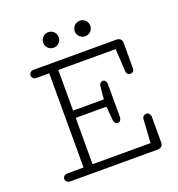

<svg xmlns="http://www.w3.org/2000/svg" viewBox="-131 -827 866 935"><g transform="rotate(-20 302.5 -360.0)"><path d="M221.7 -719.7C199.2 -719.7 181.2 -701.7 181.2 -679.2C181.2 -656.7 199.2 -639.2 221.7 -639.2C244.1 -639.2 261.7 -656.7 261.7 -679.2C261.7 -701.7 244.1 -719.7 221.7 -719.7ZM385.3 -719.7C362.8 -719.7 344.7 -701.7 344.7 -679.2C344.7 -656.7 362.8 -639.2 385.3 -639.2C407.7 -639.2 425.3 -656.7 425.3 -679.2C425.3 -701.7 407.7 -719.7 385.3 -719.7ZM408.7 -213.4V-380.4C408.7 -398.4 399.4 -406.2 390.1 -406.2C381.3 -406.2 372.1 -398.9 370.6 -384.3L364.3 -319.3H205.1V-529.8H502.4L509.3 -410.6C509.8 -398.4 520 -392.1 529.8 -392.1C539.6 -392.1 549.3 -398.9 549.3 -413.6V-545.4C549.3 -562 538.1 -571.8 522 -571.8H93.3C77.1 -571.8 68.8 -561 68.8 -550.3C68.8 -540 76.7 -529.8 92.3 -529.8H158.2V-41.5H75.2C59.1 -41.5 50.8 -31.2 50.8 -21C50.8 -10.7 59.1 0 75.7 0H527.8C543.9 0 555.2 -9.3 555.2 -25.9V-157.7C555.2 -175.3 544.9 -183.1 534.7 -183.1C524.4 -183.1 513.7 -175.8 513.2 -164.1L505.4 -41.5H205.1V-281.7H364.3L370.6 -209.5C371.6 -195.8 380.9 -188.5 390.1 -188.5C399.4 -188.5 408.7 -196.3 408.7 -213.4Z"/></g></svg>

Font: Cutive Mono
Style: Regular
Weight: 400
Monospace: yes
Designer: Vernon Adams
Foundry: Vernon Adams
Version: Version 1.002